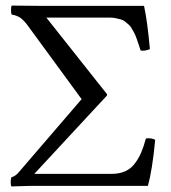

<svg xmlns="http://www.w3.org/2000/svg" viewBox="-20 -666 614 688"><path d="M372.1 -603H146L363.8 -328.1L362.8 -323.2L103 -43H379.9Q407.7 -43 428.5 -52.2Q449.2 -61.5 463.1 -80.1Q477.1 -98.6 485.8 -119.1Q494.6 -139.6 502.9 -169.9Q522.5 -172.4 536.1 -165Q525.9 -56.2 509.8 0H91.8L21 2Q18.1 -2.9 18.3 -14.2Q18.6 -25.4 21 -30.8Q36.6 -34.7 49.8 -51.8L271 -309.1L272.9 -310.1L78.1 -576.2Q64.9 -593.8 52.7 -602.5Q40 -610.8 22 -613.8Q19.5 -618.2 19.5 -629.9Q19.5 -641.6 22 -646L123 -645H496.1Q508.3 -589.4 517.1 -490.2Q500.5 -482.4 483.9 -484.9Q478.5 -501 476.6 -507.3Q474.6 -513.7 469.7 -527.3Q464.8 -541 461.9 -546.4L453.1 -562Q447.3 -572.3 442.4 -576.7Q437.5 -581.1 429.7 -587.4Q421.9 -593.8 413.8 -596.2Q405.8 -598.6 395 -600.8Q384.3 -603 372.1 -603Z"/></svg>

Font: Linux Libertine Display G
Style: Regular
Weight: 400
Designer: Philipp H. Poll
Foundry: Philipp H. Poll
Version: Version 5.0.9